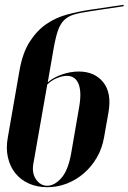

<svg xmlns="http://www.w3.org/2000/svg" viewBox="-20 -770 535 800"><path d="M13 -200 61 -475Q74 -550 104 -596.5Q134 -643 173.5 -670Q213 -697 260 -709.5Q307 -722 353 -729L495 -750V-744L355 -723Q314 -717 288.5 -709.5Q263 -702 246.5 -685.5Q230 -669 220 -638.5Q210 -608 201 -554L179 -427Q202 -447 237.5 -459.5Q273 -472 308 -472Q374 -472 410 -427.5Q446 -383 432 -302L414 -200Q406 -152 383.5 -113.5Q361 -75 329 -47.5Q297 -20 258 -5Q219 10 177 10Q135 10 101 -5Q67 -20 44.5 -47.5Q22 -75 13 -114Q4 -153 13 -200ZM177 -418 119 -88Q112 -48 130.5 -22Q149 4 177 4Q206 4 234.5 -27Q263 -58 276 -128L310 -325Q316 -360 314.5 -384.5Q313 -409 305.5 -424.5Q298 -440 286 -447Q274 -454 259 -454Q240 -454 217 -444.5Q194 -435 177 -418Z"/></svg>

Font: Moniqa Black Ita Display
Style: Italic
Weight: 900
Italic angle: -10°
Designer: Rajesh Rajput
Foundry: Rajesh Rajput
Version: Version 1.000